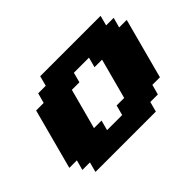

<svg xmlns="http://www.w3.org/2000/svg" viewBox="-120 -874 1124 1124"><g transform="rotate(-45 442.0 -312.5)"><path d="M125 0H625L641.6 -62.5H704.1L721.2 -125H783.7Q800.8 -187.5 833.7 -312.5Q866.7 -437.5 883.8 -500H821.3L838.4 -562.5H775.9L792.5 -625H292.5L275.9 -562.5H213.4L196.3 -500H133.8Q117.2 -437.5 83.7 -312.5Q50.3 -187.5 33.7 -125H96.2L79.1 -62.5H141.6ZM471.2 -125H346.2L362.8 -187.5H300.3Q311.5 -229 333.7 -312.3Q356 -395.5 367.2 -437.5H429.7L446.3 -500H571.3L554.7 -437.5H617.2Q606 -396 583.7 -312.5Q561.5 -229 550.3 -187.5H487.8Z"/></g></svg>

Font: Faithful 32x
Style: BoldOblique
Weight: 400
Foundry: Faithful Resource Pack
Version: Version 1.0; January 27, 2023